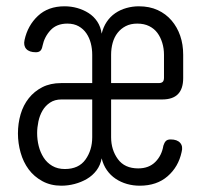

<svg xmlns="http://www.w3.org/2000/svg" viewBox="-20 -580 640 610"><path d="M273 -316V-406Q273 -425 268.5 -442.5Q264 -460 254.5 -474Q245 -488 230 -496.5Q215 -505 194 -505Q160 -505 140.5 -484Q121 -463 115 -434Q113 -423 108 -418.5Q103 -414 94 -414Q73 -414 63.5 -424.5Q54 -435 58 -453Q68 -499 100.5 -529.5Q133 -560 185 -560Q206 -560 225.5 -554.5Q245 -549 261.5 -538.5Q278 -528 289 -511.5Q300 -495 303 -473Q308 -494 319 -510.5Q330 -527 346 -538Q362 -549 381.5 -554.5Q401 -560 421 -560Q455 -560 481 -548Q507 -536 525 -515Q543 -494 552.5 -466.5Q562 -439 562 -406V-332Q562 -298 545.5 -281Q529 -264 495 -264H333V-144Q333 -104 354.5 -74.5Q376 -45 419 -45Q453 -45 473.5 -65.5Q494 -86 499 -117Q502 -127 507 -132Q512 -137 522 -137Q543 -137 552.5 -126Q562 -115 557 -97Q547 -50 512.5 -20Q478 10 424 10Q403 10 383.5 4.5Q364 -1 347.5 -12Q331 -23 319.5 -39.5Q308 -56 303 -77Q299 -55 286.5 -38.5Q274 -22 256 -11.5Q238 -1 217 4.5Q196 10 175 10Q141 10 114.5 -4.5Q88 -19 71 -42Q54 -65 45.5 -95Q37 -125 37 -156Q37 -188 45.5 -217Q54 -246 71.5 -268Q89 -290 114.5 -303Q140 -316 174 -316ZM273 -264H175Q154 -264 139 -254Q124 -244 115 -228.5Q106 -213 102 -194Q98 -175 98 -157Q98 -136 103 -116Q108 -96 118.5 -79.5Q129 -63 146 -53Q163 -43 186 -43Q230 -43 251.5 -73Q273 -103 273 -144ZM333 -316H484Q493 -316 497 -320Q501 -324 501 -333V-406Q501 -426 495.5 -444Q490 -462 480 -475.5Q470 -489 454 -497Q438 -505 416 -505Q395 -505 379.5 -497Q364 -489 353.5 -475.5Q343 -462 338 -444Q333 -426 333 -406Z"/></svg>

Font: Maple Mono ExtraLight
Style: Regular
Weight: 275
Monospace: yes
Designer: subframe7536
Version: Version 7.000